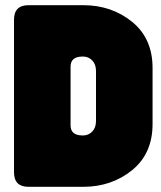

<svg xmlns="http://www.w3.org/2000/svg" viewBox="-20 -720 622 740"><path d="M34 -644Q34 -700 90 -700H301Q410 -700 489 -636Q568 -572 568 -458V-242Q568 -128 489 -64Q410 0 301 0H90Q34 0 34 -56ZM252 -237Q252 -198 298 -198H301Q321 -198 335.5 -213Q350 -228 350 -254V-446Q350 -472 335.5 -487Q321 -502 301 -502H298Q252 -502 252 -463Z"/></svg>

Font: LT Crewmate
Style: Regular
Weight: 400
Designer: Daniel Lyons
Foundry: LyonsType
Version: Version 1.001;FEAKit 1.0